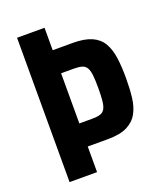

<svg xmlns="http://www.w3.org/2000/svg" viewBox="-129 -774 731 860"><g transform="rotate(-20 236.5 -344.0)"><path d="M54 0V-688H185V-581H281Q336 -581 370 -566Q404 -551 421.5 -521.5Q439 -492 445 -449.5Q451 -407 451 -352Q451 -301 446 -259Q441 -217 424 -186.5Q407 -156 373 -139Q339 -122 280 -122H185V0ZM185 -232H246Q270 -232 284.5 -236.5Q299 -241 306.5 -254Q314 -267 316.5 -291Q319 -315 319 -352Q319 -389 316.5 -412.5Q314 -436 306.5 -449Q299 -462 284.5 -466.5Q270 -471 246 -471H185Z"/></g></svg>

Font: Saira Condensed
Style: Bold
Weight: 700
Width: 3
Designer: Hector Gatti with collaboration of the Omnibus-Type team
Foundry: Omnibus-Type
Version: Version 1.101